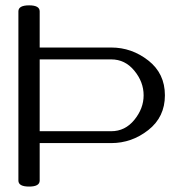

<svg xmlns="http://www.w3.org/2000/svg" viewBox="-20 -686 661 718"><path d="M48.8 -643.6Q48.8 -666 88.9 -666Q128.4 -666 128.4 -643.6V-508.3H396Q472.7 -508.3 534.7 -459.7Q596.7 -411.1 596.7 -329.6Q596.7 -248.5 534.7 -199.7Q472.7 -150.9 396 -150.9H128.4V-10.7Q128.4 11.7 88.9 11.7Q48.8 11.7 48.8 -10.7ZM128.4 -463.9V-195.3H396Q447.8 -195.3 482.4 -237.8Q517.1 -280.3 517.1 -329.6Q517.1 -379.4 482.4 -421.6Q447.8 -463.9 396 -463.9Z"/></svg>

Font: Gayathri
Style: Regular
Weight: 400
Designer: Binoy Dominic <binoy.domenic@gmail.com>
Foundry: SMC
Version: Version 1.000